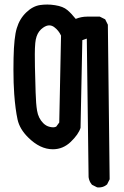

<svg xmlns="http://www.w3.org/2000/svg" viewBox="-20 -678 540 837"><path d="M210.4 -27.3Q154.3 -27.3 102.5 -79.1Q65.9 -115.2 56.6 -156.7Q46.9 -201.2 42 -267.6Q38.6 -314.9 38.6 -374.5Q38.6 -398.4 39.1 -424.3Q41 -516.1 53.2 -555.2Q65.4 -596.2 94.5 -624Q123.5 -651.9 156.2 -656.2Q170.4 -658.2 186.5 -658.2Q202.6 -658.2 220.2 -655.3Q255.4 -649.9 273.4 -634.3Q289.6 -621.1 310.1 -595.7Q334.5 -605.5 359.4 -605.5H415L438.5 -593.8L450.2 -570.3L458 103.5L446.8 126Q437.5 133.8 428.5 136.5Q419.4 139.2 411.1 139.2Q407.7 139.2 403.3 138.7L380.9 127.4L379.9 126Q368.7 112.8 366.2 94.2L358.4 -509.8L338.9 -502.9L331.1 -120.6Q322.3 -92.3 288.6 -59.8Q254.9 -27.3 210.4 -27.3ZM167.5 -557.1Q158.2 -550.8 150.4 -540.5Q136.7 -521.5 133.8 -490.7Q131.8 -468.8 131.8 -441.4Q131.8 -414.1 132.3 -386.2Q133.8 -325.2 135.3 -274.9Q136.7 -224.6 141.6 -195.8Q147 -162.6 168.5 -141.1Q181.2 -128.4 196.8 -125Q204.6 -123 211.9 -123Q219.2 -123 225.1 -126L238.3 -144L246.1 -522.9Q235.4 -545.4 217.8 -558.6Q207 -567.4 194.6 -567.4Q182.1 -567.4 167.5 -557.1Z"/></svg>

Font: Bakudai
Style: Bold
Weight: 700
Version: Version 1.48